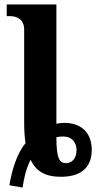

<svg xmlns="http://www.w3.org/2000/svg" viewBox="-20 -780 451 858"><path d="M22 48 81 58C87 16 97 -28 117 -66C141 -14 183 10 252 10C363 10 390 -52 390 -110C390 -189 341 -231 267 -231C255 -231 243 -229 232 -227V-760H10V-708H22C48 -708 88 -700 88 -647V-232C88 -197 90 -167 94 -140C54 -93 32 -14 22 48ZM275 -51C246 -51 232 -71 232 -167C241 -169 251 -170 263 -170C300 -170 322 -145 322 -109C322 -69 299 -51 275 -51Z"/></svg>

Font: Noto Serif SemiCondensed
Style: Bold
Weight: 700
Width: 4
Designer: Monotype Design Team
Foundry: Monotype Imaging Inc.
Version: Version 2.015